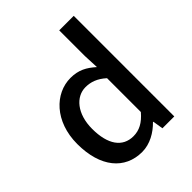

<svg xmlns="http://www.w3.org/2000/svg" viewBox="-223 -929 1076 1076"><g transform="rotate(-45 315.0 -391.5)"><path d="M276 14C339 14 396 -20 437 -62H440L450 0H544V-797H429V-593L433 -502C389 -541 349 -564 285 -564C163 -564 50 -454 50 -275C50 -92 139 14 276 14ZM304 -83C218 -83 169 -152 169 -276C169 -395 232 -468 308 -468C349 -468 388 -455 429 -418V-150C389 -103 350 -83 304 -83Z"/></g></svg>

Font: Noto Sans CJK TC Medium
Style: Regular
Weight: 500
Designer: Ryoko NISHIZUKA 西塚涼子 (kana, bopomofo & ideographs); Paul D. Hunt (Latin, Greek & Cyrillic); Sandoll Communications 산돌커뮤니
Foundry: Adobe
Version: Version 2.004;hotconv 1.0.118;makeotfexe 2.5.65603